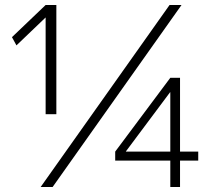

<svg xmlns="http://www.w3.org/2000/svg" viewBox="-20 -750 850 770"><path d="M163 -680 46 -568 28 -601 163 -730H206V-292H163ZM708 -730 191 0H143L660 -730ZM702 -106V0H663V-106H442V-142L663 -438H702V-142H775V-106ZM663 -142V-380H662L485 -143V-142Z"/></svg>

Font: Mplus 1p Light
Style: Regular
Weight: 300
Version: Version 1.061